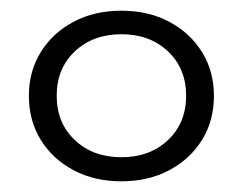

<svg xmlns="http://www.w3.org/2000/svg" viewBox="-20 -766 454 359"><path d="M207 -427Q157 -427 118 -447.5Q79 -468 56.5 -504Q34 -540 34 -587Q34 -633 56.5 -669Q79 -705 118 -725.5Q157 -746 207 -746Q257 -746 296 -725.5Q335 -705 357.5 -669Q380 -633 380 -587Q380 -540 357.5 -504Q335 -468 296 -447.5Q257 -427 207 -427ZM207 -472Q260 -472 294 -504Q328 -536 328 -587Q328 -638 294 -670Q260 -702 207 -702Q154 -702 120 -670Q86 -638 86 -587Q86 -536 120 -504Q154 -472 207 -472Z"/></svg>

Font: Montserrat
Style: Regular
Weight: 400
Designer: Julieta Ulanovsky
Foundry: Julieta Ulanovsky
Version: Version 9.000; ttfautohint (v1.8.4.7-5d5b)